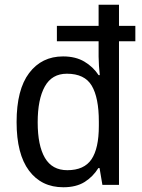

<svg xmlns="http://www.w3.org/2000/svg" viewBox="-20 -780 600 810"><path d="M247 10Q155 10 102.5 -60Q50 -130 50 -265Q50 -402 103 -472Q156 -542 246 -542Q299 -542 336 -520Q373 -498 396 -463H401Q399 -479 397.5 -502Q396 -525 396 -541V-606H220V-671H396V-760H482V-671H551V-606H482V0H412L400 -71H395Q372 -34 336.5 -12Q301 10 247 10ZM264 -62Q335 -62 366 -108Q397 -154 397 -249V-267Q397 -368 367 -418.5Q337 -469 262 -469Q199 -469 169 -415Q139 -361 139 -264Q139 -166 169.5 -114Q200 -62 264 -62Z"/></svg>

Font: Noto Sans SemiCondensed
Style: Regular
Weight: 400
Width: 4
Designer: Monotype Design Team
Foundry: Monotype Imaging Inc.
Version: Version 2.013; ttfautohint (v1.8.4.7-5d5b)